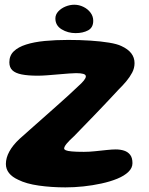

<svg xmlns="http://www.w3.org/2000/svg" viewBox="-20 -786 644 832"><path d="M263.5 26Q203 26 148.2 18.2Q93.5 10.5 59 -7Q32.5 -19 19 -36.2Q5.5 -53.5 5.5 -75.5Q5.5 -102 20.5 -129.5Q35.5 -157 64.5 -184Q84 -201.5 110 -224.5Q136 -247.5 165 -273.2Q194 -299 222.5 -324.2Q251 -349.5 275.8 -372Q300.5 -394.5 317.5 -411Q335 -426.5 343.5 -437.2Q352 -448 352 -455Q352 -462.5 341.2 -465.8Q330.5 -469 309.5 -469Q299 -469 278.8 -467.5Q258.5 -466 233.8 -463.8Q209 -461.5 185.2 -459.8Q161.5 -458 144 -458Q101 -458 73.8 -463.5Q46.5 -469 33.5 -481.5Q20.5 -494 20.5 -516Q20.5 -545 39.5 -563.5Q58.5 -582 93 -593Q127.5 -604 174 -608.5Q220.5 -613 275.5 -613Q326 -613 371.8 -610Q417.5 -607 452.5 -601.2Q487.5 -595.5 506 -586.5Q534.5 -573.5 548.8 -555Q563 -536.5 563 -512.5Q563 -491 552.8 -471.5Q542.5 -452 527 -433.5Q511.5 -415 494 -398Q483.5 -386.5 466.8 -368.8Q450 -351 429.5 -329.2Q409 -307.5 386.5 -284.2Q364 -261 342.2 -238.5Q320.5 -216 301.5 -196.5Q278.5 -175.5 268.2 -162.8Q258 -150 258 -142.5Q258 -138 265.2 -134.8Q272.5 -131.5 291.2 -129.8Q310 -128 343.5 -128Q367 -128 393 -130.8Q419 -133.5 442.5 -136Q466 -138.5 481.5 -138.5Q501.5 -138.5 517.8 -133.2Q534 -128 544 -115.2Q554 -102.5 554 -79Q554 -58 536.2 -41Q518.5 -24 488 -11.5Q457.5 1 419.5 9.2Q381.5 17.5 341.2 21.8Q301 26 263.5 26ZM307.5 -642.5Q274 -642.5 247 -659Q220 -675.5 220 -706Q220 -723 232.5 -736.5Q245 -750 264 -757.8Q283 -765.5 302 -765.5Q322.5 -765.5 341.5 -756.2Q360.5 -747 372.2 -731.2Q384 -715.5 384 -696Q384 -666.5 361.8 -654.5Q339.5 -642.5 307.5 -642.5Z"/></svg>

Font: Gluten Thin SemiBold
Style: Regular
Weight: 600
Version: Version 1.300